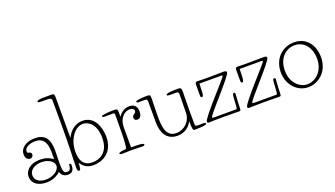

<svg xmlns="http://www.w3.org/2000/svg" viewBox="-70 -1382 3436 1968"><g transform="rotate(-20 1648.0 -398.0)"><path d="M333 -187C292 -219 245 -233 194 -233C93 -233 26 -179 26 -106C26 -36 86 11 179 11C241 11 293 -10 335 -48C347 -5 378 11 414 11C453 11 481 -8 481 -65C481 -80 479 -88 468 -88C461 -88 459 -84 458 -76C455 -46 452 -19 415 -19C382 -19 371 -40 371 -122C371 -165 374 -236 374 -268C374 -399 325 -457 220 -457C125 -457 56 -410 56 -339C56 -304 73 -276 104 -276C127 -276 140 -291 140 -311C140 -332 126 -336 115 -338C104 -340 95 -342 95 -358C95 -401 154 -427 212 -427C300 -427 334 -367 334 -264C334 -246 333 -187 333 -187ZM67 -106C67 -165 125 -203 199 -203C273 -203 333 -166 333 -117C333 -64 263 -19 184 -19C115 -19 67 -53 67 -106Z M565 -782C565 -816 551 -818 539 -818H449C444 -818 375 -818 375 -799C375 -788 399 -787 421 -787H479C508 -787 524 -780 524 -760C524 -720 525 -604 525 -498C525 -197 517 -155 516 -24C516 0 522 12 535 12C550 12 553 -4 557 -68C579 -32 614 9 694 9C788 9 915 -47 915 -220C915 -321 872 -458 740 -458C664 -458 602 -413 565 -334ZM564 -182C564 -318 644 -427 733 -427C788 -427 872 -379 872 -225C872 -56 762 -22 694 -22C587 -22 564 -105 564 -182Z M1324 -349C1324 -409 1291 -434 1242 -434C1196 -434 1153 -411 1121 -364V-413C1121 -448 1112 -451 1077 -451C1028 -451 944 -445 944 -433C944 -429 951 -420 964 -420H1063C1073 -420 1078 -416 1078 -406C1078 -183 1075 -99 1068 -57C1064 -35 1063 -32 1039 -31C1004 -29 981 -21 981 -13C981 -7 992 0 1003 0C1036 0 1061 -3 1096 -3C1131 -3 1197 0 1234 0C1243 0 1254 -5 1254 -13C1254 -24 1229 -31 1160 -31H1116V-243C1116 -363 1188 -403 1236 -403C1262 -403 1282 -391 1282 -369C1282 -338 1241 -343 1241 -308C1241 -290 1252 -276 1275 -276C1315 -276 1324 -318 1324 -349Z M1766 -172C1765 -81 1691 -10 1603 -10C1482 -10 1482 -146 1482 -243C1482 -302 1486 -392 1486 -427C1486 -469 1480 -472 1452 -472C1429 -472 1326 -470 1326 -452C1326 -448 1331 -440 1343 -440H1410C1441 -440 1442 -432 1442 -402V-187C1442 -82 1482 20 1606 20C1699 20 1748 -38 1767 -81C1768 -3 1772 22 1787 22C1831 22 1923 22 1923 1C1923 -7 1908 -10 1896 -10C1864 -10 1844 -9 1836 -9C1813 -9 1808 -17 1808 -30C1808 -36 1807 -69 1807 -156C1807 -308 1810 -355 1810 -383C1810 -431 1801 -432 1767 -432C1732 -432 1642 -431 1642 -411C1642 -403 1655 -400 1676 -400H1742C1765 -400 1769 -395 1769 -359Z M2239 -406C2245 -406 2248 -404 2248 -398C2248 -382 1936 -54 1936 -13C1936 -3 1941 2 1954 2C1975 2 2054 -1 2112 -1C2170 -1 2194 1 2288 1C2296 1 2302 -7 2302 -18C2302 -35 2303 -71 2304 -85L2310 -181C2310 -191 2305 -196 2297 -196C2285 -196 2281 -185 2279 -151L2272 -48C2271 -36 2268 -29 2263 -29H2018C2006 -29 2001 -31 2001 -36C2001 -65 2304 -377 2304 -419C2304 -428 2295 -436 2273 -436C2231 -436 2172 -434 2129 -434C2065 -434 2048 -434 1984 -436C1967 -436 1961 -428 1961 -405V-298C1961 -273 1964 -267 1976 -267C1988 -267 1994 -283 1995 -322L1998 -406Z M2678 -406C2684 -406 2687 -404 2687 -398C2687 -382 2375 -54 2375 -13C2375 -3 2380 2 2393 2C2414 2 2493 -1 2551 -1C2609 -1 2633 1 2727 1C2735 1 2741 -7 2741 -18C2741 -35 2742 -71 2743 -85L2749 -181C2749 -191 2744 -196 2736 -196C2724 -196 2720 -185 2718 -151L2711 -48C2710 -36 2707 -29 2702 -29H2457C2445 -29 2440 -31 2440 -36C2440 -65 2743 -377 2743 -419C2743 -428 2734 -436 2712 -436C2670 -436 2611 -434 2568 -434C2504 -434 2487 -434 2423 -436C2406 -436 2400 -428 2400 -405V-298C2400 -273 2403 -267 2415 -267C2427 -267 2433 -283 2434 -322L2437 -406Z M3262 -236C3262 -363 3191 -472 3052 -472C2917 -472 2821 -369 2821 -230C2821 -88 2920 11 3036 11C3142 11 3262 -71 3262 -236ZM3047 -442C3149 -442 3219 -356 3219 -235C3219 -86 3113 -20 3038 -20C2962 -20 2866 -89 2866 -231C2866 -366 2952 -442 3047 -442Z"/></g></svg>

Font: Life Savers
Style: Regular
Weight: 400
Designer: Pablo Impallari, Rodrigo Fuenzalida, Brenda Gallo
Foundry: Pablo Impallari, Rodrigo Fuenzalida, Brenda Gallo
Version: Version 3.000